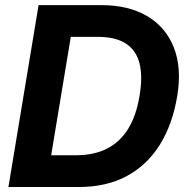

<svg xmlns="http://www.w3.org/2000/svg" viewBox="-20 -748 746 768"><path d="M295.4 0H82L103 -127H283.7Q356.4 -127 408.7 -153.8Q460.9 -180.7 493.2 -233.6Q525.4 -286.6 538.1 -364.3Q551.3 -441.9 538.1 -494.4Q524.9 -546.9 483.6 -573.7Q442.4 -600.6 370.6 -600.6H178.2L199.2 -727.5H385.3Q494.6 -727.5 569.1 -683.3Q643.6 -639.2 675.5 -557.6Q707.5 -476.1 689 -364.3Q670.4 -251.5 619.9 -169.9Q569.3 -88.4 488 -44.2Q406.7 0 295.4 0ZM284.2 -727.5 163.6 0H13.7L134.3 -727.5Z"/></svg>

Font: Inter 28pt
Style: Bold Italic
Weight: 700
Italic angle: -9.3988°
Designer: Rasmus Andersson
Foundry: rsms
Version: Version 4.001;git-66647c0bb